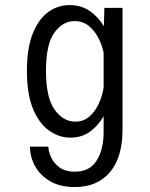

<svg xmlns="http://www.w3.org/2000/svg" viewBox="-20 -531 590 756"><path d="M257 11Q213 11 173.8 -16.5Q134.5 -44 110.2 -102Q86 -160 86 -251Q86 -342 109.2 -399.5Q132.5 -457 170.5 -484Q208.5 -511 253 -511Q300.5 -511 334.5 -487Q368.5 -463 389 -427.5L391 -500H462.5V-21Q462.5 88 413 146.8Q363.5 205.5 274.5 205.5Q216 205.5 176.8 182.2Q137.5 159 117.8 122.5Q98 86 98 46.5H170.5Q170.5 63 180.2 86.2Q190 109.5 213 127.2Q236 145 275.5 145Q333 145 360.5 101.2Q388 57.5 388 -9.5V-73.5Q368 -37.5 335.2 -13.2Q302.5 11 257 11ZM161 -251Q161 -147 195 -99.5Q229 -52 276.5 -52Q307.5 -52 330.5 -71Q353.5 -90 368 -120.8Q382.5 -151.5 388 -186V-324Q381.5 -355 366.5 -383.2Q351.5 -411.5 328.5 -429.8Q305.5 -448 274 -448Q227 -448 194 -402.2Q161 -356.5 161 -251Z"/></svg>

Font: Trispace SemiCondensed Light
Style: Regular
Weight: 300
Width: 4
Designer: Tyler Finck
Foundry: Etcetera Type Company
Version: Version 1.210; ttfautohint (v1.8.3)